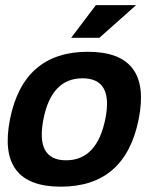

<svg xmlns="http://www.w3.org/2000/svg" viewBox="-20 -718 611 743"><path d="M235.8 -97.7Q355.5 -97.7 387.7 -258.3Q418.9 -415 299.3 -415Q179.7 -415 148.4 -258.3Q116.2 -97.7 235.8 -97.7ZM18.6 -256.3Q70.8 -517.6 319.8 -517.6Q568.8 -517.6 516.6 -256.3Q464.4 4.4 215.3 4.4Q-32.7 4.4 18.6 -256.3ZM351.1 -698.2H506.8L364.7 -571.8H255.4Z"/></svg>

Font: Sansation
Style: Bold Italic
Weight: 700
Designer: Bernd Montag
Version: Version 1.301